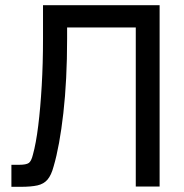

<svg xmlns="http://www.w3.org/2000/svg" viewBox="-20 -720 712 741"><path d="M24 1V-84H54Q81 -84 91 -91Q101 -98 107 -123Q119 -166 127.5 -234.5Q136 -303 141 -389Q146 -475 146 -570V-700H596V0H504V-614H239V-570Q239 -411 224.5 -283.5Q210 -156 187 -78Q178 -44 163.5 -27Q149 -10 124.5 -4.5Q100 1 60 1Z"/></svg>

Font: Zen Kaku Gothic Antique Medium
Style: Regular
Weight: 500
Designer: Yoshimichi Ohira
Foundry: Positype
Version: Version 1.002